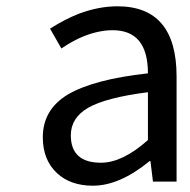

<svg xmlns="http://www.w3.org/2000/svg" viewBox="-20 -577 604 610"><path d="M161 -27Q116 -69 116 -141Q116 -229 196 -277Q278 -325 450 -344Q450 -481 338 -481Q296 -481 249 -463Q215 -450 175 -423L139 -486Q186 -516 232 -534Q295 -557 353 -557Q541 -557 541 -334V0H466L458 -65H455Q360 13 275 13Q204 13 161 -27ZM450 -132V-284Q316 -267 259 -234Q205 -202 205 -147Q205 -60 301 -60Q369 -60 450 -132Z"/></svg>

Font: Source Han Sans Regular
Style: Regular
Weight: 400
Designer: Ryoko NISHIZUKA  (kana & ideographs); Paul D. Hunt (Latin, Greek & Cyrillic); Wenlong ZHANG  (bopomofo); Sandoll Communi
Foundry: Adobe Systems Incorporated
Version: Version 1.00 January 18, 2024, initial release